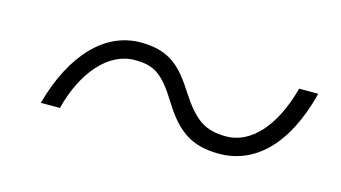

<svg xmlns="http://www.w3.org/2000/svg" viewBox="-35 -488 551 310"><g transform="rotate(15 241.0 -333.5)"><path d="M340 -263C397 -263 446 -304 470 -398H438C420 -330 384 -293 344 -293C309 -293 291 -305 265 -345C242 -381 222 -404 172 -404C113 -404 65 -355 41 -268H73C89 -331 126 -374 170 -374C202 -374 217 -365 243 -323C269 -281 294 -263 340 -263Z"/></g></svg>

Font: Geist Thin
Style: Italic
Weight: 100
Italic angle: -12°
Designer: Basement.studio, Andrés Briganti, Mateo Zaragoza
Foundry: Basement.studio, Vercel, Andrés Briganti, Guido Ferreyra, Mateo Zaragoza
Version: Version 1.500